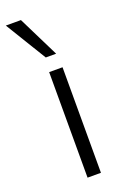

<svg xmlns="http://www.w3.org/2000/svg" viewBox="-171 -790 542 836"><g transform="rotate(-20 99.5 -372.0)"><path d="M82 0V-489H144V0ZM90 -554 -26 -744H44L138 -554Z"/></g></svg>

Font: Nunito Sans 10pt SemiCondensed Light
Style: Regular
Weight: 300
Width: 4
Designer: Vernon Adams
Foundry: Vernon Adams
Version: Version 3.101;gftools[0.9.27]